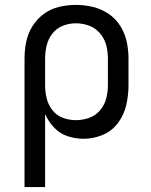

<svg xmlns="http://www.w3.org/2000/svg" viewBox="-20 -558 616 783"><path d="M80 205H164V-93Q177 -63 200.5 -38Q224 -13 256 -2.5Q288 8 321 8Q361 8 399 -8Q437 -24 461.5 -57Q486 -90 495 -130Q504 -170 504 -210V-320Q504 -355 496.5 -389Q489 -423 470 -453Q451 -483 421.5 -502.5Q392 -522 358 -530Q324 -538 289 -538Q255 -538 221 -530Q187 -522 159 -501.5Q131 -481 112.5 -451.5Q94 -422 87 -388Q80 -354 80 -320ZM289 -68Q262 -68 236.5 -77.5Q211 -87 194 -108.5Q177 -130 170.5 -156.5Q164 -183 164 -210V-320Q164 -347 170.5 -373.5Q177 -400 194 -421.5Q211 -443 236.5 -453Q262 -463 289 -463Q317 -463 343 -453.5Q369 -444 387.5 -422.5Q406 -401 413 -374.5Q420 -348 420 -320V-210Q420 -183 413 -156Q406 -129 387.5 -107.5Q369 -86 342.5 -77Q316 -68 289 -68Z"/></svg>

Font: Iosevka SS01 Extended
Style: Regular
Weight: 400
Width: 7
Monospace: yes
Designer: Belleve Invis
Foundry: Belleve Invis
Version: Version 3.4.7; ttfautohint (v1.8.3)